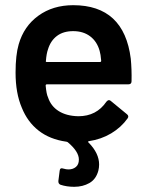

<svg xmlns="http://www.w3.org/2000/svg" viewBox="-20 -539 579 740"><path d="M487 -226Q487 -214 475 -214H161Q156 -214 156 -209Q159 -176 165 -164Q176 -130 206 -111Q236 -92 282 -91Q352 -91 390 -147Q395 -153 400 -153Q404 -153 407 -150L469 -99Q478 -92 472 -83Q447 -48 408.5 -25Q370 -2 323 5Q316 7 322 11Q362 52 362 95Q362 107 359 119Q350 152 324.5 166.5Q299 181 266 181Q237 181 213 173Q204 169 205 158L210 119Q211 106 225 111Q235 114 244 114Q261 114 272.5 104.5Q284 95 284 76Q284 45 241 9Q237 7 235 7Q172 -2 129 -35.5Q86 -69 64 -124Q40 -180 40 -259Q40 -327 52 -368Q72 -438 128 -478.5Q184 -519 262 -519Q458 -519 484 -313Q488 -272 487 -226ZM165 -349Q159 -332 157 -305Q155 -300 161 -300H365Q370 -300 370 -305Q368 -330 364 -343Q354 -379 327.5 -399Q301 -419 262 -419Q224 -419 199.5 -400.5Q175 -382 165 -349Z"/></svg>

Font: Barlow SemiBold
Style: Regular
Weight: 600
Designer: Jeremy Tribby
Foundry: Tribby Type
Version: Version 1.422